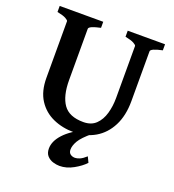

<svg xmlns="http://www.w3.org/2000/svg" viewBox="-148 -730 964 1062"><g transform="rotate(20 334.0 -199.0)"><path d="M641.1 -579.6Q573.7 -565.4 573.7 -549.3V-255.9Q573.7 -170.4 542.7 -109.9Q511.7 -49.3 457.3 -17.3Q402.8 14.6 332.5 14.6Q265.6 14.6 210 -10.3Q154.3 -35.2 121.1 -86.4Q87.9 -137.7 87.9 -216.8V-549.3Q87.9 -555.2 72 -564Q56.2 -572.8 21 -579.6V-615.2H277.3V-579.6Q210 -565.4 210 -549.3V-248.5Q210 -154.8 244.6 -105.5Q279.3 -56.2 362.8 -56.2Q409.2 -56.2 436.5 -82.8Q463.9 -109.4 476.1 -152.1Q488.3 -194.8 488.3 -243.2V-549.3Q488.3 -555.2 472.4 -564Q456.5 -572.8 421.4 -579.6V-615.2H641.1ZM467.3 146Q443.4 171.9 403.1 194.3Q362.8 216.8 321.8 216.8Q303.7 216.8 283.4 210.7Q263.2 204.6 248.8 189Q234.4 173.3 234.4 146Q234.4 102.5 273.7 59.8Q313 17.1 392.1 -21L432.6 -11.7Q381.8 30.3 365.2 58.8Q348.6 87.4 348.6 110.4Q348.6 128.4 359.9 137Q371.1 145.5 387.2 145.5Q399.4 145.5 415.3 138.7Q431.2 131.8 451.7 113.3Z"/></g></svg>

Font: Gentium Plus
Style: Bold
Weight: 700
Designer: Victor Gaultney, Annie Olsen, Iska Routamaa, Becca Hirsbrunner
Foundry: SIL International
Version: Version 6.101